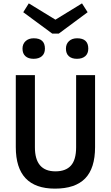

<svg xmlns="http://www.w3.org/2000/svg" viewBox="-20 -1098 654 1133"><path d="M497.1 -1025.9 327.1 -899.9H288.1L117.2 -1025.9L149.9 -1078.1L307.1 -981.9L463.9 -1078.1ZM112.8 -811Q112.8 -838.4 130.9 -855.2Q148.9 -872.1 179.2 -872.1Q245.1 -872.1 245.1 -811Q245.1 -782.2 227.3 -766.6Q209.5 -751 178.2 -751Q147 -751 129.9 -766.6Q112.8 -782.2 112.8 -811ZM434.1 -751Q403.3 -751 386.2 -766.4Q369.1 -781.7 369.1 -811Q369.1 -838.4 387 -855.2Q404.8 -872.1 435.1 -872.1Q501 -872.1 501 -811Q501 -782.2 483.2 -766.6Q465.3 -751 434.1 -751ZM429.2 -229V-654.8H541V-230Q541 -105 482.4 -44.9Q423.8 15.1 304.2 15.1Q73.2 15.1 73.2 -230V-654.8H186V-229Q186 -86.9 307.1 -86.9Q368.2 -86.9 398.7 -121.1Q429.2 -155.3 429.2 -229Z"/></svg>

Font: IntelOne Mono Medium
Style: Regular
Weight: 500
Designer: Fred Shallcrass
Foundry: Frere-Jones Type LLC
Version: Version 1.200;hotconv 1.1.0;makeotfexe 2.6.0;FJTRelease1.2